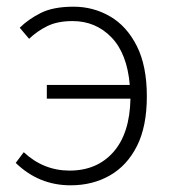

<svg xmlns="http://www.w3.org/2000/svg" viewBox="-20 -543 513 574"><path d="M191 11Q96 11 27 -56L51 -88Q110 -33 188 -33Q270 -33 319 -88.5Q368 -144 370 -248H120V-289H368Q360 -383 313 -431.5Q266 -480 197 -480Q152 -480 121.5 -465Q91 -450 67 -427L39 -460Q64 -485 101.5 -504Q139 -523 200 -523Q259 -523 309 -494Q359 -465 389 -405.5Q419 -346 419 -255Q419 -165 389.5 -106.5Q360 -48 308.5 -18.5Q257 11 191 11Z"/></svg>

Font: LXGW 975 Gothic SC 200W
Style: Regular
Weight: 200
Version: Version 2.01;February 25, 2021